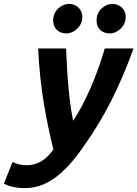

<svg xmlns="http://www.w3.org/2000/svg" viewBox="-110 -774 703 982"><path d="M17 188Q-17 188 -43.5 182Q-70 176 -90 165L-46 55Q-29 62 -13 66.5Q3 71 27 71Q68 71 102 50.5Q136 30 163 -10Q136 -117 114.5 -243.5Q93 -370 85 -526H228Q230 -473 234 -407Q238 -341 245.5 -275Q253 -209 264 -156Q290 -195 312 -237.5Q334 -280 354 -326Q374 -372 392 -422Q410 -472 426 -526H573Q545 -449 516.5 -382.5Q488 -316 458 -257Q428 -198 395.5 -144Q363 -90 326 -37Q299 3 267 42.5Q235 82 197 115Q159 148 114.5 168Q70 188 17 188ZM229 -603Q200 -603 181 -620.5Q162 -638 162 -669Q162 -707 187.5 -730.5Q213 -754 243 -754Q271 -754 291 -735.5Q311 -717 311 -687Q311 -662 298 -643Q285 -624 266.5 -613.5Q248 -603 229 -603ZM451 -603Q422 -603 403 -620.5Q384 -638 384 -669Q384 -707 409.5 -730.5Q435 -754 465 -754Q493 -754 513 -735.5Q533 -717 533 -687Q533 -662 520 -643Q507 -624 488.5 -613.5Q470 -603 451 -603Z"/></svg>

Font: Ubuntu Sans Mono
Style: Bold Italic
Weight: 700
Italic angle: -13.5°
Monospace: yes
Designer: Dalton Maag Ltd
Foundry: Dalton Maag Ltd
Version: Version 1.006